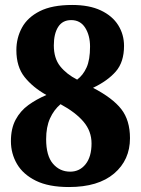

<svg xmlns="http://www.w3.org/2000/svg" viewBox="-20 -744 568 774"><path d="M258 10Q176 10 124.5 -15.5Q73 -41 48.5 -83Q24 -125 24 -175Q24 -226 43 -261.5Q62 -297 94.5 -320.5Q127 -344 167 -361Q112 -392 79 -433.5Q46 -475 46 -542Q46 -591 68.5 -632.5Q91 -674 140.5 -699Q190 -724 271 -724Q340 -724 386.5 -702Q433 -680 456.5 -642.5Q480 -605 480 -559Q480 -494 447 -456Q414 -418 355 -390Q434 -349 469 -304Q504 -259 504 -187Q504 -99 440 -44.5Q376 10 258 10ZM291 -423Q315 -441 329 -472Q343 -503 343 -556Q343 -601 323.5 -632Q304 -663 267 -663Q232 -663 214.5 -635.5Q197 -608 197 -561Q197 -509 222.5 -477Q248 -445 291 -423ZM263 -52Q301 -52 325 -82Q349 -112 349 -166Q349 -215 317 -253Q285 -291 224 -324Q197 -301 181.5 -266.5Q166 -232 166 -183Q166 -116 193.5 -84Q221 -52 263 -52Z"/></svg>

Font: Noto Serif Ethiopic SemiCondensed ExtraBold
Style: Regular
Weight: 800
Width: 4
Designer: Monotype Design Team
Foundry: Monotype Imaging Inc.
Version: Version 2.102; ttfautohint (v1.8.4.7-5d5b)